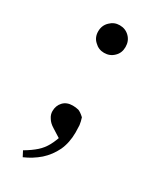

<svg xmlns="http://www.w3.org/2000/svg" viewBox="-161 -510 594 718"><g transform="rotate(30 135.5 -151.5)"><path d="M67 153Q102 138 131 113Q159 88 176 53Q192 18 192 -26Q192 -41 191 -57Q189 -72 184 -87Q169 -101 158 -105Q146 -108 133 -108Q107 -108 92 -92Q77 -76 77 -52Q77 -37 86 -24Q94 -10 112 1L158 30L155 3Q145 36 133 58Q121 80 103 96Q84 113 55 130ZM135 -337Q160 -337 177 -354Q194 -370 194 -396Q194 -422 177 -439Q160 -456 135 -456Q111 -456 94 -439Q76 -422 76 -396Q76 -370 94 -354Q111 -337 135 -337Z"/></g></svg>

Font: Source Serif 4 48pt
Style: Regular
Weight: 400
Designer: Frank Grie√ühammer
Foundry: Adobe Systems Incorporated
Version: Version 4.004;hotconv 1.0.116;makeotfexe 2.5.65601